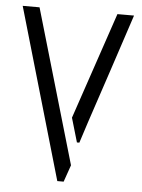

<svg xmlns="http://www.w3.org/2000/svg" viewBox="-51 -725 565 765"><g transform="rotate(5 232.0 -342.0)"><path d="M8.8 -683.6H76.2L255.9 -67.4L232.4 0H207ZM243.2 -256.8 387.7 -683.6H454.1Q449.2 -667 379.9 -459Q287.1 -181.6 281.2 -160.2H271.5Z"/></g></svg>

Font: Post No Bills Jaffna Medium
Style: Regular
Weight: 500
Designer: Kosala Senevirathne, Siva Puranthara, Lasantha Premarathna, Tharique Azeez
Foundry: Mooniak
Version: Version 1.220 ; ttfautohint (v1.6)